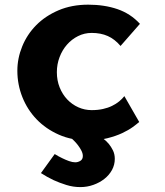

<svg xmlns="http://www.w3.org/2000/svg" viewBox="-20 -578 690 802"><path d="M483.5 -386Q459.5 -414.5 430.2 -427.5Q401 -440.5 363 -440.5Q332.5 -440.5 306 -427.2Q279.5 -414 259.8 -391.5Q240 -369 228.8 -339.2Q217.5 -309.5 217.5 -276.5Q217.5 -242 229.2 -212.8Q241 -183.5 261 -162.5Q281 -141.5 307.2 -129.8Q333.5 -118 363 -118Q389 -118 410.2 -122.8Q431.5 -127.5 448.2 -135.8Q465 -144 477.8 -154.5Q490.5 -165 499.5 -176.5L561.5 -68.5Q552.5 -60.5 534.8 -47.5Q517 -34.5 490.5 -22Q464 -9.5 428 -0.5Q392 8.5 346.5 8.5Q280 8.5 225.8 -15.5Q171.5 -39.5 133 -79.5Q94.5 -119.5 73.5 -172.2Q52.5 -225 52.5 -282.5Q52.5 -334.5 72.8 -384.2Q93 -434 131.2 -472.8Q169.5 -511.5 224.5 -535Q279.5 -558.5 348.5 -558.5Q416 -558.5 470.8 -539.8Q525.5 -521 564.5 -478.5ZM410 0Q423.5 10 434.5 23Q444 34.5 451.8 50.2Q459.5 66 459.5 85.5Q459.5 110.5 447.8 132Q436 153.5 416 169.2Q396 185 370 194.2Q344 203.5 315.5 203.5Q285.5 203.5 256.8 194.5Q228 185.5 204 174.5Q176.5 161.5 151 145L208.5 65.5Q224.5 75.5 240.5 83Q253.5 89.5 268.2 94.8Q283 100 294 100Q305.5 100 315.8 93.8Q326 87.5 326 73.5Q326 63 320 51.2Q314 39.5 306 29Q298 18.5 290.2 10.8Q282.5 3 279 0Z"/></svg>

Font: B612 Mono
Style: Bold
Weight: 700
Version: Version 1.005